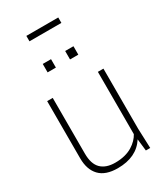

<svg xmlns="http://www.w3.org/2000/svg" viewBox="-224 -1006 952 1105"><g transform="rotate(-30 251.5 -453.5)"><path d="M356 -879H144V-915H356ZM220 8Q139 8 99.5 -33.5Q60 -75 60 -150V-530H97V-160Q97 -91 129.5 -59Q162 -27 223 -27Q259 -27 287.5 -34.5Q316 -42 337 -55Q358 -68 373 -83.5Q388 -99 397 -116V-530H434V-130L439 0H410L401 -79Q345 8 220 8ZM349 -672H294V-728H349ZM200 -672H145V-728H200Z"/></g></svg>

Font: Tanohe Sans ExtraLight
Style: Regular
Weight: 250
Designer: Village Type and Design LLC & Cristiano Sobral
Foundry: Cooper Hewitt Smithsonian Design Museum
Version: Version 1.00;September 29, 2021;FontCreator 13.0.0.2655 64-b